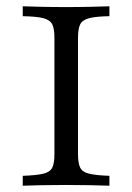

<svg xmlns="http://www.w3.org/2000/svg" viewBox="-20 -591 421 611"><path d="M52.4 0V-31.5Q96.8 -33.1 118.1 -38.3Q139.5 -43.5 146.4 -57.7Q153.2 -71.8 153.2 -100.8V-470.2Q153.2 -499.2 146.4 -513.3Q139.5 -527.4 118.1 -533.1Q96.8 -538.7 52.4 -539.5V-571Q74.2 -570.2 109.7 -569.4Q145.2 -568.5 190.3 -568.5Q233.9 -568.5 270.2 -569.4Q306.5 -570.2 328.2 -571V-539.5Q284.7 -538.7 263.3 -533.1Q241.9 -527.4 235.1 -513.3Q228.2 -499.2 228.2 -470.2V-100.8Q228.2 -71.8 235.1 -57.7Q241.9 -43.5 263.3 -38.3Q284.7 -33.1 328.2 -31.5V0Q306.5 -0.8 270.2 -1.6Q233.9 -2.4 190.3 -2.4Q145.2 -2.4 109.7 -1.6Q74.2 -0.8 52.4 0Z"/></svg>

Font: Playfair 12pt Light
Style: Regular
Weight: 300
Designer: Claus Eggers Sørensen
Foundry: Claus Eggers Sørensen
Version: Version 2.000;gftools[0.9.28]